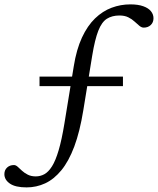

<svg xmlns="http://www.w3.org/2000/svg" viewBox="-68 -702 704 855"><path d="M108 -318.5V-361H479.5V-318.5ZM50.5 132.5Q0.5 132.5 -24 115.5Q-48.5 98.5 -48.5 73.5Q-48.5 55.5 -36.5 44.2Q-24.5 33 -6 33Q2.5 33 11 40.8Q19.5 48.5 30.2 58.5Q41 68.5 56 76Q71 83.5 91.5 83.5Q111.5 83.5 129.5 73.8Q147.5 64 163.5 38.8Q179.5 13.5 193.2 -33Q207 -79.5 219 -153L260.5 -407Q272.5 -482 297 -534.8Q321.5 -587.5 355.2 -620Q389 -652.5 429 -667.5Q469 -682.5 512.5 -682.5Q547 -682.5 570 -674.2Q593 -666 604.2 -652Q615.5 -638 615.5 -621Q615.5 -602 603.2 -590.5Q591 -579 572 -579Q562.5 -579 552.8 -587Q543 -595 531.2 -606Q519.5 -617 503.2 -625Q487 -633 464 -633Q431 -633 408 -618.5Q385 -604 369.8 -565.2Q354.5 -526.5 342.5 -453.5L303 -211Q287.5 -115.5 262.8 -49.5Q238 16.5 205 56.5Q172 96.5 133 114.5Q94 132.5 50.5 132.5Z"/></svg>

Font: Newsreader 16pt 16pt
Style: Regular
Weight: 400
Version: Version 1.003